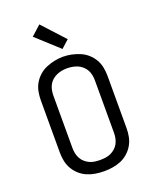

<svg xmlns="http://www.w3.org/2000/svg" viewBox="-177 -1082 954 1189"><g transform="rotate(-20 300.0 -488.0)"><path d="M300 8Q272 8 243.5 3.5Q215 -1 189 -12Q163 -23 141.5 -42Q120 -61 105.5 -86Q91 -111 85.5 -139Q80 -167 80 -195V-540Q80 -568 85.5 -596.5Q91 -625 105.5 -649.5Q120 -674 141.5 -693Q163 -712 189 -723Q215 -734 243.5 -740Q272 -746 300 -746Q328 -746 356.5 -740Q385 -734 411 -723Q437 -712 458.5 -693Q480 -674 494.5 -649.5Q509 -625 514.5 -596.5Q520 -568 520 -540V-195Q520 -167 514.5 -139Q509 -111 494.5 -86Q480 -61 458.5 -42Q437 -23 411 -12Q385 -1 356.5 3.5Q328 8 300 8ZM300 -66Q318 -66 336 -68.5Q354 -71 370 -78.5Q386 -86 399.5 -98Q413 -110 421.5 -126Q430 -142 433.5 -159.5Q437 -177 437 -195V-540Q437 -558 433.5 -576Q430 -594 421.5 -609.5Q413 -625 399 -637.5Q385 -650 368.5 -657Q352 -664 334 -667Q316 -670 298 -670Q280 -670 262.5 -666.5Q245 -663 229 -655.5Q213 -648 199.5 -636Q186 -624 178 -608.5Q170 -593 166.5 -575.5Q163 -558 163 -540V-195Q163 -177 166.5 -159.5Q170 -142 178.5 -126Q187 -110 200.5 -98Q214 -86 230 -78.5Q246 -71 264 -68.5Q282 -66 300 -66ZM315 -792 168 -926 232 -984 366 -838Z"/></g></svg>

Font: Iosevka Custom Extended
Style: Regular
Weight: 400
Width: 7
Monospace: yes
Designer: Belleve Invis
Foundry: Belleve Invis
Version: Version 11.2.4; ttfautohint (v1.8.4)